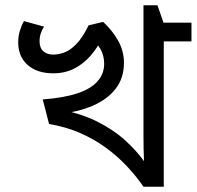

<svg xmlns="http://www.w3.org/2000/svg" viewBox="-20 -708 746 728"><path d="M706 -622V-551H601V0H524Q496 -41 460 -79Q424 -117 380 -149Q336 -181 283 -204Q230 -227 166 -238L142 -331L190 -296Q283 -280 347.5 -247.5Q412 -215 455.5 -175Q499 -135 526 -97Q525 -120 524.5 -143Q524 -166 524 -193V-688H577L600 -622ZM450 -470Q450 -412 418.5 -371.5Q387 -331 332.5 -307.5Q278 -284 209 -276L162 -285L142 -331Q223 -337 274.5 -354.5Q326 -372 350.5 -400.5Q375 -429 375 -466Q375 -497 361 -522Q347 -547 316 -571L371 -625Q405 -594 427.5 -554.5Q450 -515 450 -470ZM182 -430Q121 -430 85 -461.5Q49 -493 49 -548Q49 -571 55.5 -592Q62 -613 71 -628L147 -607Q140 -597 135 -582.5Q130 -568 130 -552Q130 -526 144.5 -513.5Q159 -501 182 -501Q202 -501 224 -509Q246 -517 269.5 -541Q293 -565 316 -612L371 -625L373 -575Q353 -531 325 -498.5Q297 -466 261.5 -448Q226 -430 182 -430Z"/></svg>

Font: bangla25
Style: Book
Weight: 400
Designer: Jelle Bosma - Monotype Design Team
Foundry: Monotype Imaging Inc.
Version: Version 2.003